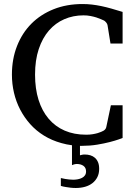

<svg xmlns="http://www.w3.org/2000/svg" viewBox="-20 -707 667 952"><path d="M471.7 129.9Q471.7 153.3 462.9 170.9Q454.1 188.5 438.7 200.7Q423.3 212.9 402.1 219Q380.9 225.1 355.5 225.1Q342.3 225.1 329.3 223.6Q316.4 222.2 305.7 220.2Q293 218.3 281.7 214.8V175.8Q292 178.2 302.7 180.2Q312 181.6 322.5 182.9Q333 184.1 342.8 184.1Q354.5 184.1 366 181.9Q377.4 179.7 386.5 175Q395.5 170.4 401.1 162.6Q406.7 154.8 406.7 143.1Q406.7 124.5 393.6 115.2Q380.4 106 359.9 106Q356 106 352.1 106.9Q348.1 107.9 344.7 108.9L336.9 111.8V13.2Q309.6 9.8 284.2 2.4Q236.8 -10.7 198 -34.7Q159.2 -58.6 129.6 -91.8Q100.1 -125 79.8 -164.1Q59.6 -203.1 49.3 -247.1Q39.1 -291 39.1 -336.9Q39.1 -414.6 64.5 -479Q89.8 -543.5 135.7 -589.6Q181.6 -635.7 246.1 -661.4Q310.5 -687 389.2 -687Q413.6 -687 436.3 -684.3Q459 -681.6 482.4 -676.8Q505.9 -671.9 531.7 -664.6Q557.6 -657.2 587.9 -647.9V-491.2H527.8L513.2 -582Q512.2 -588.9 506.3 -595.7Q500.5 -602.5 496.1 -605Q490.2 -607.4 480.7 -611.8Q471.2 -616.2 458 -620.4Q444.8 -624.5 428.7 -627.7Q412.6 -630.9 394 -630.9Q342.8 -630.9 298.8 -611.8Q254.9 -592.8 222.7 -555.7Q190.4 -518.6 172.1 -463.6Q153.8 -408.7 153.8 -336.9Q153.8 -267.1 171.1 -211.9Q188.5 -156.7 221.2 -118.2Q253.9 -79.6 300.8 -59.3Q347.7 -39.1 407.2 -39.1Q424.8 -39.1 439.2 -41.5Q453.6 -43.9 464.4 -47.1Q475.1 -50.3 481 -53Q486.8 -55.7 487.8 -56.2Q495.6 -59.1 500.5 -64.5Q505.4 -69.8 506.8 -76.2L529.8 -185.1H587.9V-22.9Q585.9 -22 568.8 -15.9Q551.8 -9.8 524.4 -2.7Q497.1 4.4 461.7 10.3Q426.3 16.1 388.2 16.1H376.5V63Q381.8 62 386.7 60.5Q391.6 59.1 399.9 59.1Q415 59.1 428 63Q440.9 66.9 450.7 75.4Q460.4 84 466.1 97.4Q471.7 110.8 471.7 129.9Z"/></svg>

Font: BabelStone Ogham
Style: Italic
Weight: 400
Italic angle: -30°
Designer: Andrew West
Foundry: BabelStone
Version: Version 2.02 March 14, 2022